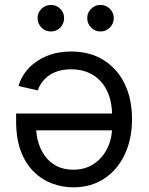

<svg xmlns="http://www.w3.org/2000/svg" viewBox="-20 -764 613 791"><path d="M272.9 -551.8Q350.6 -551.8 407 -516.4Q463.4 -481 493.7 -418.5Q523.9 -356 523.9 -273.4Q523.9 -191.4 493.9 -127.7Q463.9 -64 409.4 -28.1Q355 7.8 282.2 7.8Q236.8 7.8 194.3 -8.1Q151.9 -23.9 118.7 -56.9Q85.4 -89.8 65.9 -141.4Q46.4 -192.9 46.4 -264.2V-296.4H471.2V-227.1H90.8L127.9 -252.4Q127.9 -197.8 146 -155.3Q164.1 -112.8 198.5 -88.9Q232.9 -64.9 282.2 -64.9Q331.5 -64.9 367.4 -89.4Q403.3 -113.8 422.6 -154.1Q441.9 -194.3 441.9 -242.7V-285.6Q441.9 -346.2 421.1 -389.4Q400.4 -432.6 362.3 -455.6Q324.2 -478.5 272.5 -478.5Q238.3 -478.5 210.9 -468.3Q183.6 -458 164.3 -438.2Q145 -418.5 135.3 -391.6L56.2 -409.7Q68.4 -451.2 98.4 -483.2Q128.4 -515.1 172.9 -533.4Q217.3 -551.8 272.9 -551.8ZM394 -634.3Q371.6 -634.3 355.5 -650.4Q339.4 -666.5 339.4 -689.5Q339.4 -711.9 355.5 -727.8Q371.6 -743.7 394 -743.7Q416.5 -743.7 432.6 -727.8Q448.7 -711.9 448.7 -689.5Q448.7 -666.5 432.6 -650.4Q416.5 -634.3 394 -634.3ZM189.9 -634.3Q167 -634.3 150.9 -650.4Q134.8 -666.5 134.8 -689.5Q134.8 -711.9 150.9 -727.8Q167 -743.7 189.9 -743.7Q212.4 -743.7 228.3 -727.8Q244.1 -711.9 244.1 -689.5Q244.1 -666.5 228.3 -650.4Q212.4 -634.3 189.9 -634.3Z"/></svg>

Font: V-Inter
Style: Regular-375
Weight: 375
Designer: Rasmus Andersson
Foundry: rsms
Version: Version 4.000;git-4146feb